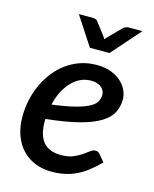

<svg xmlns="http://www.w3.org/2000/svg" viewBox="-110 -795 704 877"><g transform="rotate(15 241.5 -356.0)"><path d="M25 0ZM448 -395.5Q448 -362 434.2 -334Q420.5 -306 385 -283.5Q349.5 -261 287.5 -244.5Q225.5 -228 129 -218V-205Q129 -141.5 156.5 -109.2Q184 -77 239 -77Q273.5 -77 296.5 -86.5Q319.5 -96 335.8 -107.2Q352 -118.5 364.2 -128Q376.5 -137.5 390 -137.5Q400.5 -137.5 409.5 -127.5L436.5 -94.5Q410.5 -68 385.5 -48.8Q360.5 -29.5 334.5 -17Q308.5 -4.5 280 1.5Q251.5 7.5 218 7.5Q173.5 7.5 138 -7.5Q102.5 -22.5 77.2 -49.8Q52 -77 38.5 -115.8Q25 -154.5 25 -202.5Q25 -242.5 33.5 -281.2Q42 -320 58.2 -355Q74.5 -390 97.8 -419.8Q121 -449.5 150.8 -471Q180.5 -492.5 216.2 -504.8Q252 -517 293 -517Q332.5 -517 361.5 -505.8Q390.5 -494.5 409.8 -476.8Q429 -459 438.5 -437.5Q448 -416 448 -395.5ZM287 -441Q259 -441 235.2 -429.5Q211.5 -418 192.8 -397.5Q174 -377 160.2 -349.2Q146.5 -321.5 139 -288.5Q208 -297.5 249.8 -308.5Q291.5 -319.5 314.2 -332.5Q337 -345.5 344.5 -360.2Q352 -375 352 -391.5Q352 -399.5 348.5 -408.5Q345 -417.5 337.2 -424.5Q329.5 -431.5 317 -436.2Q304.5 -441 287 -441ZM153 -720H221Q227.5 -720 233 -717.5Q238.5 -715 241 -712L287.5 -651L295 -639.5L305.5 -651L365.5 -712Q369.5 -714.5 375.5 -717.2Q381.5 -720 387.5 -720H453.5L334 -584.5H241.5Z"/></g></svg>

Font: Lato Semibold
Style: Italic
Weight: 600
Italic angle: -7°
Designer: Lukasz Dziedzic
Foundry: tyPoland Lukasz Dziedzic
Version: Version 2.006; 2014-01-15